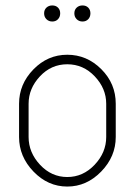

<svg xmlns="http://www.w3.org/2000/svg" viewBox="-20 -679 495 705"><path d="M405 -298V-176Q405 -104 351.5 -49Q298 6 227 6Q156 6 103 -49Q50 -104 50 -176V-298Q50 -370 102.5 -424Q155 -478 227 -478Q299 -478 352 -425Q405 -372 405 -298ZM370 -176V-298Q370 -354 328 -398.5Q286 -443 227 -443Q168 -443 126.5 -398.5Q85 -354 85 -298V-176Q85 -119 127 -74Q169 -29 227 -29Q285 -29 327.5 -74Q370 -119 370 -176ZM150.5 -651Q159 -659 172 -659Q185 -659 193 -651Q201 -643 201 -630Q201 -617 193 -608.5Q185 -600 172 -600Q159 -600 150.5 -608.5Q142 -617 142 -630Q142 -643 150.5 -651ZM261.5 -651Q270 -659 283 -659Q296 -659 304 -651Q312 -643 312 -630Q312 -617 304 -608.5Q296 -600 283 -600Q270 -600 261.5 -608.5Q253 -617 253 -630Q253 -643 261.5 -651Z"/></svg>

Font: Dosis
Style: ExtraLight
Weight: 250
Designer: Edgar Tolentino, Pablo Impallari, Igino Marini
Foundry: Edgar Tolentino, Pablo Impallari, Igino Marini
Version: Version 1.007